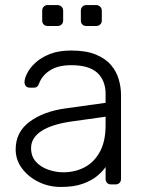

<svg xmlns="http://www.w3.org/2000/svg" viewBox="-20 -730 576 760"><path d="M221 10Q173 10 132.5 -10Q92 -30 67 -63.5Q42 -97 42 -139Q42 -207 97 -248Q152 -289 240 -301L398 -323V-358Q398 -411 365.5 -441.5Q333 -472 262 -472Q210 -472 178 -451.5Q146 -431 134 -398Q129 -383 115 -383H99Q87 -383 82 -389.5Q77 -396 77 -405Q77 -419 87.5 -440Q98 -461 120 -481.5Q142 -502 177 -516Q212 -530 262 -530Q321 -530 359.5 -514Q398 -498 419.5 -472.5Q441 -447 450 -416Q459 -385 459 -355V-22Q459 -12 453 -6Q447 0 437 0H420Q410 0 404 -6Q398 -12 398 -22V-69Q386 -51 364 -33Q342 -15 307.5 -2.5Q273 10 221 10ZM231 -48Q277 -48 315 -68Q353 -88 375.5 -129.5Q398 -171 398 -234V-268L269 -250Q187 -239 145 -212Q103 -185 103 -144Q103 -111 122 -90Q141 -69 170.5 -58.5Q200 -48 231 -48ZM322 -627Q312 -627 306 -633Q300 -639 300 -649V-687Q300 -697 306 -703.5Q312 -710 322 -710H360Q370 -710 376.5 -703.5Q383 -697 383 -687V-649Q383 -639 376.5 -633Q370 -627 360 -627ZM169 -627Q159 -627 153 -633Q147 -639 147 -649V-687Q147 -697 153 -703.5Q159 -710 169 -710H207Q217 -710 223.5 -703.5Q230 -697 230 -687V-649Q230 -639 223.5 -633Q217 -627 207 -627Z"/></svg>

Font: Rubik Light Light
Style: Regular
Weight: 300
Version: Version 2.101